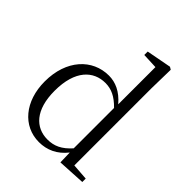

<svg xmlns="http://www.w3.org/2000/svg" viewBox="-226 -931 1073 1073"><g transform="rotate(45 311.0 -394.0)"><path d="M432 9 596 0V-27L499 -34V-643L502 -793L487 -802L339 -774V-747L431 -743V-449C384 -504 333 -526 281 -526C151 -526 50 -420 50 -249C50 -93 140 14 267 14C330 14 386 -11 430 -67ZM429 -99C384 -49 343 -30 290 -30C196 -30 126 -100 126 -251C126 -414 203 -483 296 -483C344 -483 384 -464 429 -418Z"/></g></svg>

Font: Noto Serif CJK KR Light
Style: Regular
Weight: 300
Designer: Ryoko NISHIZUKA 西塚涼子 (kana & ideographs); Frank Grießhammer (Latin, Greek & Cyrillic); Wenlong ZHANG 张文龙 (bopomofo); San
Foundry: Adobe
Version: Version 2.001;hotconv 1.1.0;makeotfexe 2.6.0